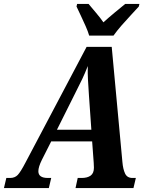

<svg xmlns="http://www.w3.org/2000/svg" viewBox="-62 -951 741 971"><path d="M-42 0 -30 -51H-11Q13 -51 27.5 -66Q42 -81 67 -129L376 -714H503L557 -132Q560 -96 570.5 -73.5Q581 -51 608 -51H625L613 0H320L331 -51H351Q380 -51 396.5 -63Q413 -75 413 -103Q413 -108 412.5 -114.5Q412 -121 412 -127L404 -236H197L150 -143Q132 -107 132 -85Q132 -51 180 -51H197L185 0ZM316 -475 226 -295H400L388 -466Q385 -511 383 -546Q381 -581 382 -617Q368 -581 354 -551.5Q340 -522 316 -475ZM389 -771Q383 -792 371 -819Q359 -846 346.5 -872.5Q334 -899 325 -918L328 -931H386Q400 -914 423 -887Q446 -860 461 -838Q485 -860 517.5 -887Q550 -914 571 -931H643L640 -918Q623 -899 599.5 -874Q576 -849 552.5 -822Q529 -795 512 -771Z"/></svg>

Font: Noto Serif Condensed
Style: Bold Italic
Weight: 700
Width: 3
Italic angle: -12°
Designer: Monotype Design Team
Foundry: Monotype Imaging Inc.
Version: Version 2.014